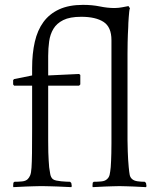

<svg xmlns="http://www.w3.org/2000/svg" viewBox="-20 -765 646 789"><path d="M438 -600Q438 -654 405.5 -675Q373 -696 314 -696Q267 -696 240 -682.5Q213 -669 199.5 -646.5Q186 -624 182 -595Q178 -566 178 -535V-455L305 -461L310 -457V-418L305 -413H178V-258Q178 -216 178 -187.5Q178 -159 178.5 -139.5Q179 -120 180 -106Q181 -92 182 -78Q184 -63 186.5 -49.5Q189 -36 197 -29Q202 -25 211.5 -23Q221 -21 231.5 -20Q242 -19 252 -18.5Q262 -18 268 -18L273 -13L275 0L273 4Q266 4 250.5 3Q235 2 218 1.5Q201 1 185.5 0.5Q170 0 163 0H139Q132 0 117.5 0.5Q103 1 87 1.5Q71 2 56.5 3Q42 4 35 4L34 0L35 -14L39 -18Q55 -18 70.5 -19.5Q86 -21 94 -29Q100 -35 104 -44.5Q108 -54 109.5 -76Q111 -98 111.5 -135Q112 -172 112 -234V-413H38L34 -418V-436L38 -440L112 -455V-486Q112 -545 123 -593Q134 -641 158.5 -674.5Q183 -708 223 -726.5Q263 -745 321 -745Q359 -745 390.5 -738.5Q422 -732 451 -732Q458 -732 468 -733Q478 -734 508 -740L514 -731Q512 -727 511 -716.5Q510 -706 509 -694Q508 -682 507.5 -671Q507 -660 507 -654Q506 -638 505.5 -624Q505 -610 504.5 -591Q504 -572 504 -545Q504 -518 504 -476V-258Q504 -216 504 -189Q504 -162 505 -143Q506 -124 506.5 -110Q507 -96 509 -78Q511 -57 513 -46.5Q515 -36 523 -29Q531 -22 545.5 -20Q560 -18 575 -18L580 -13L582 0L580 4Q573 4 559 3Q545 2 529 1.5Q513 1 499 0.5Q485 0 478 0H464Q457 0 442.5 0.5Q428 1 412.5 1.5Q397 2 382.5 3Q368 4 361 4L360 0L361 -14L365 -18Q381 -18 396.5 -19.5Q412 -21 420 -29Q428 -36 430.5 -47Q433 -58 435 -78Q436 -91 436.5 -104Q437 -117 437.5 -134.5Q438 -152 438 -175.5Q438 -199 438 -234Z"/></svg>

Font: Quattrocento
Style: Regular
Weight: 400
Designer: Pablo Impallari
Foundry: Pablo Impallari, Igino Marini, Branda Gallo
Version: Version 2.000